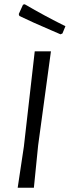

<svg xmlns="http://www.w3.org/2000/svg" viewBox="-20 -881 327 901"><path d="M159 -199 139 0H63L92 -193L143 -640H219ZM287 -758 273 -724 264 -720 220 -739Q131 -777 71 -806L68 -815L88 -859L96 -861Q190 -806 287 -758Z"/></svg>

Font: Alegreya Sans SC
Style: Italic
Weight: 400
Italic angle: -7°
Designer: Juan Pablo del Peral
Foundry: Huerta Tipografica
Version: Version 2.008; ttfautohint (v1.6)